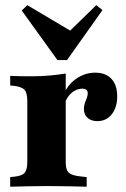

<svg xmlns="http://www.w3.org/2000/svg" viewBox="-20 -705 474 725"><path d="M155.6 -2.4Q119.4 -2.4 87.1 -1.6Q54.8 -0.8 18.5 0V-36.3L34.7 -37.9Q63.7 -41.1 73.4 -52.8Q83.1 -64.5 83.1 -94.4V-209.7H228.2V-94.4Q228.2 -74.2 232.7 -63.3Q237.1 -52.4 249.6 -46.8Q262.1 -41.1 285.5 -38.7L307.3 -36.3V0Q280.6 -0.8 256 -1.2Q231.5 -1.6 206.9 -2Q182.3 -2.4 155.6 -2.4ZM83.1 -209.7V-321.8Q83.1 -353.2 73.4 -364.9Q63.7 -376.6 34.7 -380.6L18.5 -382.3V-418.5Q38.7 -417.7 56.5 -417.3Q74.2 -416.9 97.6 -416.9Q136.3 -416.9 167.7 -419.8Q199.2 -422.6 228.2 -427.4V-418.5V-209.7ZM347.6 -247.6Q324.2 -247.6 310.5 -260.1Q296.8 -272.6 296.8 -293.5Q296.8 -305.6 300.4 -315.7Q304 -325.8 307.7 -335.1Q311.3 -344.4 311.3 -352.4Q311.3 -370.2 291.1 -370.2Q277.4 -370.2 264.5 -363.7Q251.6 -357.3 241.1 -344.8Q230.6 -332.3 225 -315.3L224.2 -356.5Q241.1 -391.1 272.6 -410.9Q304 -430.6 339.5 -430.6Q379 -430.6 400.8 -407.3Q422.6 -383.9 422.6 -341.1Q422.6 -299.2 402 -273.4Q381.5 -247.6 347.6 -247.6ZM343.5 -685.5 366.9 -666.9 233.1 -478.2H196.8L62.1 -665.3L83.1 -685.5L269.4 -575L214.5 -559.7Z"/></svg>

Font: Playfair 9pt Black
Style: Regular
Weight: 900
Designer: Claus Eggers Sørensen
Foundry: Claus Eggers Sørensen
Version: Version 2.203